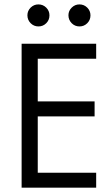

<svg xmlns="http://www.w3.org/2000/svg" viewBox="-20 -869 509 889"><path d="M80.1 -666.5H425.3V-597.2H154.8V-399.4H418V-330.1H154.8V-69.3H425.3V0H80.1ZM296.9 -798.3Q296.9 -818.8 312 -833.7Q327.1 -848.6 347.7 -848.6Q369.1 -848.6 384 -833.7Q398.9 -818.8 398.9 -797.9Q398.9 -776.4 384 -761.5Q369.1 -746.6 348.1 -746.6Q326.7 -746.6 311.8 -761.7Q296.9 -776.9 296.9 -798.3ZM122.1 -834Q137.2 -848.6 157.7 -848.6Q179.2 -848.6 194.1 -833.7Q209 -818.8 209 -797.9Q209 -776.4 194.1 -761.5Q179.2 -746.6 158.2 -746.6Q136.7 -746.6 121.8 -761.7Q106.9 -776.9 106.9 -798.3Q106.9 -818.8 122.1 -834Z"/></svg>

Font: NMS Futura Pro Book
Style: Regular
Weight: 400
Designer: Blend3rman
Version: Version 0.1